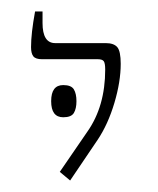

<svg xmlns="http://www.w3.org/2000/svg" viewBox="-20 -667 275 334"><path d="M84 -368 132 -438Q163 -482 163 -546Q163 -557 160.5 -560.5Q158 -564 150 -564H53Q42 -564 38 -569Q34 -574 34 -585Q34 -609 41 -647H54V-627Q54 -592 76 -592H164Q178 -592 184 -585Q190 -578 190 -556Q190 -525 179 -488Q168 -451 150 -424L102 -353ZM90 -519Q104 -519 108.5 -511.5Q113 -504 113 -491Q113 -478 108.5 -470.5Q104 -463 90 -463Q69 -463 69 -491Q69 -519 90 -519Z"/></svg>

Font: Noto Serif Hebrew NarrowThin
Style: Regular
Weight: 250
Width: 4
Designer: Monotype Design Team
Foundry: Monotype Imaging Inc.
Version: Version 1.000